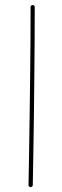

<svg xmlns="http://www.w3.org/2000/svg" viewBox="-20 -741 248 769"><path d="M110.8 -720.7Q107.4 -720.7 105 -718.5Q102.5 -716.3 102.5 -712.4Q102.5 -650.9 102.1 -577.4Q101.6 -503.9 100.6 -425Q99.6 -346.2 98.6 -269Q97.7 -191.9 96.4 -122.8Q95.2 -53.7 94.2 0Q94.2 3.4 96.7 5.9Q99.1 8.3 102.5 8.3Q106.4 8.3 108.9 5.9Q111.3 3.4 111.3 0Q112.3 -53.7 113.5 -122.8Q114.7 -191.9 115.7 -269Q116.7 -346.2 117.4 -425Q118.2 -503.9 118.7 -577.4Q119.1 -650.9 119.1 -712.4Q119.1 -716.3 116.9 -718.5Q114.7 -720.7 110.8 -720.7Z"/></svg>

Font: Mikhak VF
Style: Regular
Weight: 100
Designer: Amin Abedi
Version: Version 3.001